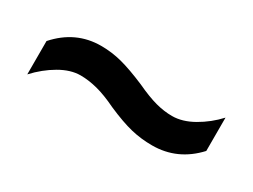

<svg xmlns="http://www.w3.org/2000/svg" viewBox="-27 -638 579 439"><g transform="rotate(30 262.0 -418.5)"><path d="M247 -380Q216 -395 192.5 -401Q169 -407 148 -407Q122 -407 93.5 -390.5Q65 -374 41 -348V-436Q88 -489 155 -489Q183 -489 210 -482Q237 -475 277 -458Q309 -443 331.5 -437Q354 -431 375 -431Q402 -431 431 -447.5Q460 -464 483 -489V-401Q436 -350 369 -350Q340 -350 313 -356.5Q286 -363 247 -380Z"/></g></svg>

Font: Noto Sans Telugu UI SemiCondensed Medium
Style: Regular
Weight: 500
Width: 4
Designer: Jelle Bosma - Monotype Design Team
Foundry: Monotype Imaging Inc.
Version: Version 2.005; ttfautohint (v1.8.4.7-5d5b)